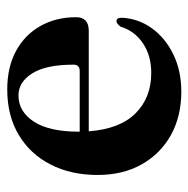

<svg xmlns="http://www.w3.org/2000/svg" viewBox="-15 -494 520 530"><g transform="rotate(-90 245.0 -229.0)"><path d="M462.5 -279Q462.5 -244 425 -244H147.5Q154 -158 197.2 -114.8Q240.5 -71.5 308.5 -71.5Q356 -71.5 390.2 -94.2Q424.5 -117 436.5 -156.5Q445.5 -167.5 451.5 -167.5Q461.5 -167.5 461 -152Q458.5 -106.5 431.8 -69.5Q405 -32.5 359.8 -10.5Q314.5 11.5 257 11.5Q189 11.5 137.2 -17.2Q85.5 -46 56.2 -98Q27 -150 27 -219.5Q27 -293 55.8 -349.2Q84.5 -405.5 137.5 -437.2Q190.5 -469 263 -469Q325 -469 369.8 -444.5Q414.5 -420 438.5 -377Q462.5 -334 462.5 -279ZM246.5 -438Q202 -438 174.2 -395.5Q146.5 -353 146.5 -271V-269H314Q331.5 -269 331.5 -286Q331.5 -362 307.5 -400Q283.5 -438 246.5 -438Z"/></g></svg>

Font: Fraunces 72pt S000 SemiBold
Style: Regular
Weight: 600
Version: Version 1.000; ttfautohint (v1.8.3)